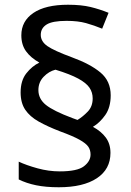

<svg xmlns="http://www.w3.org/2000/svg" viewBox="-20 -785 553 810"><path d="M67 -395Q67 -445 91 -475.5Q115 -506 146 -521Q110 -541 90 -568.5Q70 -596 70 -636Q70 -696 121 -730.5Q172 -765 267 -765Q323 -765 362 -755.5Q401 -746 438 -731L411 -664Q377 -678 343 -687.5Q309 -697 261 -697Q201 -697 176.5 -681.5Q152 -666 152 -638Q152 -610 180 -590.5Q208 -571 284 -543Q361 -515 404 -479Q447 -443 447 -383Q447 -332 424 -299.5Q401 -267 372 -250Q407 -231 426.5 -204.5Q446 -178 446 -140Q446 -71 388.5 -33Q331 5 228 5Q173 5 132 -3.5Q91 -12 59 -28V-103Q91 -88 138 -75Q185 -62 232 -62Q306 -62 334 -83.5Q362 -105 362 -133Q362 -152 352.5 -166Q343 -180 315.5 -195.5Q288 -211 233 -231Q181 -251 143.5 -272Q106 -293 86.5 -322Q67 -351 67 -395ZM142 -405Q142 -368 173.5 -342.5Q205 -317 285 -287L307 -279Q330 -293 350.5 -314.5Q371 -336 371 -370Q371 -395 357.5 -415Q344 -435 310 -453.5Q276 -472 214 -491Q186 -484 164 -461Q142 -438 142 -405Z"/></svg>

Font: Noto Sans Mayan Numerals
Style: Regular
Weight: 400
Designer: Monotype Design Team
Foundry: Monotype Imaging Inc.
Version: Version 2.001; ttfautohint (v1.8.4.7-5d5b)